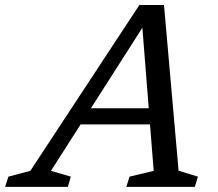

<svg xmlns="http://www.w3.org/2000/svg" viewBox="-84 -724 846 744"><path d="M200 -242 220 -304.5H552.5L532 -242ZM608 -62.5 683 -39.5 671 0H405.5L418 -39.5L511.5 -62L465.5 -644.5H485.5L113.5 -62L190.5 -39.5L179 0H-64L-51.5 -39.5L33.5 -62L456 -704.5H551.5Z"/></svg>

Font: Newsreader 10pt
Style: Italic
Weight: 400
Italic angle: -17°
Version: Version 1.003